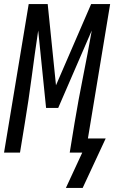

<svg xmlns="http://www.w3.org/2000/svg" viewBox="-28 -755 565 950"><path d="M381 175H298L379 0H317L341 -147Q360 -261 383 -375.5Q406 -490 426 -604L260 -221H200L161 -604Q144 -490 129 -375.5Q114 -261 95 -147L71 0H-8L114 -735H208L249 -333L423 -735H517L407 -70H495Z"/></svg>

Font: Iosevka SS04 Oblique
Style: Regular
Weight: 400
Italic angle: -9°
Monospace: yes
Designer: Belleve Invis
Foundry: Belleve Invis
Version: Version 19.0.0; ttfautohint (v1.8.4)